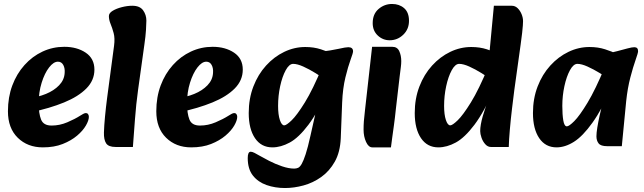

<svg xmlns="http://www.w3.org/2000/svg" viewBox="-20 -727 3249 968"><path d="M196 16Q119 16 69.5 -32.5Q20 -81 20 -166Q20 -237 42 -296Q64 -355 103.5 -399Q143 -443 194.5 -467Q246 -491 304 -491Q368 -491 412 -461.5Q456 -432 456 -376Q456 -322 415.5 -281Q375 -240 303 -210.5Q231 -181 136 -161L123 -231Q171 -237 211.5 -253.5Q252 -270 278 -297Q304 -324 306 -359Q308 -383 299 -399.5Q290 -416 272 -416Q250 -416 227.5 -387Q205 -358 190 -310Q175 -262 175 -206Q175 -155 187 -124.5Q199 -94 240 -94Q281 -94 319.5 -110.5Q358 -127 383 -143Q391 -148 399 -152.5Q407 -157 413 -157Q420 -157 424 -151.5Q428 -146 428 -138Q428 -120 413 -94Q398 -68 368.5 -43Q339 -18 296 -1Q253 16 196 16Z M563 14Q527 14 515 -4.5Q503 -23 504 -59Q505 -93 509.5 -140Q514 -187 520 -233L555 -496Q560 -534 553 -560Q546 -586 537.5 -606.5Q529 -627 529 -646Q529 -661 548 -672.5Q567 -684 594.5 -691Q622 -698 647 -698Q685 -698 701.5 -675Q718 -652 718 -623Q718 -608 716 -576Q714 -544 708 -503L676 -273Q666 -201 660.5 -126Q655 -51 650 14Z M944 16Q867 16 817.5 -32.5Q768 -81 768 -166Q768 -237 790 -296Q812 -355 851.5 -399Q891 -443 942.5 -467Q994 -491 1052 -491Q1116 -491 1160 -461.5Q1204 -432 1204 -376Q1204 -322 1163.5 -281Q1123 -240 1051 -210.5Q979 -181 884 -161L871 -231Q919 -237 959.5 -253.5Q1000 -270 1026 -297Q1052 -324 1054 -359Q1056 -383 1047 -399.5Q1038 -416 1020 -416Q998 -416 975.5 -387Q953 -358 938 -310Q923 -262 923 -206Q923 -155 935 -124.5Q947 -94 988 -94Q1029 -94 1067.5 -110.5Q1106 -127 1131 -143Q1139 -148 1147 -152.5Q1155 -157 1161 -157Q1168 -157 1172 -151.5Q1176 -146 1176 -138Q1176 -120 1161 -94Q1146 -68 1116.5 -43Q1087 -18 1044 -1Q1001 16 944 16Z M1417 221Q1367 221 1324 206Q1281 191 1255 158Q1229 125 1229 70Q1229 38 1244 38Q1252 38 1263.5 44Q1275 50 1287 57Q1306 68 1337 84Q1368 100 1402 111.5Q1436 123 1463 123Q1474 123 1483 119Q1492 115 1501 99.5Q1510 84 1521 50.5Q1532 17 1545 -42L1606 -313L1588 -337L1589 -465Q1653 -473 1688 -481Q1723 -489 1736 -489Q1760 -489 1760 -468Q1760 -460 1747.5 -426Q1735 -392 1721.5 -337Q1708 -282 1705 -210L1698 -30Q1695 40 1668 88Q1641 136 1599.5 165.5Q1558 195 1510 208Q1462 221 1417 221ZM1353 16Q1297 16 1265.5 -30.5Q1234 -77 1234 -157Q1234 -230 1257.5 -291Q1281 -352 1321.5 -396.5Q1362 -441 1413 -465.5Q1464 -490 1519 -490Q1562 -490 1597.5 -478.5Q1633 -467 1658 -455L1629 -321Q1602 -339 1570.5 -358.5Q1539 -378 1509 -391.5Q1479 -405 1458 -405Q1438 -405 1420.5 -373Q1403 -341 1392.5 -292.5Q1382 -244 1382 -193Q1382 -149 1391 -122Q1400 -95 1413 -95Q1424 -95 1450.5 -120.5Q1477 -146 1517 -210.5Q1557 -275 1606 -393L1637 -283Q1584 -163 1535 -98Q1486 -33 1441 -8.5Q1396 16 1353 16Z M1857 16Q1838 16 1825.5 -11.5Q1813 -39 1813 -73Q1813 -96 1814.5 -116Q1816 -136 1820 -170L1856 -491H1958Q1983 -491 1993 -469Q2003 -447 2003 -419Q2003 -405 2001 -389.5Q1999 -374 1995 -342L1976 -179Q1971 -130 1966 -95Q1961 -60 1957.5 -33.5Q1954 -7 1951 16ZM1944.5 -524Q1910 -524 1884.5 -548Q1859 -572 1859 -610.4Q1859 -656.2 1888.5 -681.6Q1918 -707 1956.8 -707Q1993.2 -707 2017.6 -685.8Q2042 -664.5 2042 -622Q2042 -579.8 2013 -551.9Q1984 -524 1944.5 -524Z M2190 16Q2134 16 2102.5 -30.5Q2071 -77 2071 -157Q2071 -230 2094.5 -291Q2118 -352 2158.5 -396.5Q2199 -441 2250 -465.5Q2301 -490 2356 -490Q2399 -490 2434.5 -478.5Q2470 -467 2495 -455L2466 -321Q2439 -339 2407.5 -358.5Q2376 -378 2346 -391.5Q2316 -405 2295 -405Q2275 -405 2257.5 -373Q2240 -341 2229.5 -292.5Q2219 -244 2219 -193Q2219 -149 2228 -122Q2237 -95 2250 -95Q2261 -95 2287.5 -120.5Q2314 -146 2354 -210.5Q2394 -275 2443 -393L2474 -283Q2421 -163 2372 -98Q2323 -33 2278 -8.5Q2233 16 2190 16ZM2455 14Q2439 14 2426.5 0Q2414 -14 2407.5 -33Q2401 -52 2401 -66Q2401 -96 2414 -141.5Q2427 -187 2446 -233L2461 -269L2420 -311L2431 -416L2445 -433L2470 -698H2560Q2577 -698 2589.5 -686Q2602 -674 2609.5 -656Q2617 -638 2617 -620Q2617 -612 2616 -598Q2615 -584 2612.5 -561.5Q2610 -539 2605 -503L2573 -273Q2568 -234 2561.5 -180Q2555 -126 2550.5 -74Q2546 -22 2545 14Z M2786 16Q2730 16 2698.5 -30.5Q2667 -77 2667 -157Q2667 -230 2690.5 -291Q2714 -352 2754.5 -396.5Q2795 -441 2846 -465.5Q2897 -490 2952 -490Q2995 -490 3030.5 -478.5Q3066 -467 3091 -455L3062 -321Q3036 -339 3004 -358.5Q2972 -378 2942 -391.5Q2912 -405 2891 -405Q2871 -405 2853.5 -373Q2836 -341 2825.5 -292.5Q2815 -244 2815 -193Q2815 -149 2820 -119.5Q2825 -90 2838 -90Q2849 -90 2875.5 -116.5Q2902 -143 2942 -209Q2982 -275 3031 -393L3070 -297Q3016 -177 2967 -108.5Q2918 -40 2873.5 -12Q2829 16 2786 16ZM3041 10Q3009 10 2998 -4Q2987 -18 2987 -40Q2987 -57 2991.5 -84.5Q2996 -112 3003 -144Q3010 -176 3018 -204L3040 -279L3006 -305L3030 -456Q3062 -461 3091.5 -469Q3121 -477 3144 -483Q3167 -489 3178 -489Q3197 -489 3197 -469Q3197 -460 3184.5 -425Q3172 -390 3158 -336.5Q3144 -283 3137 -217L3115 10Z"/></svg>

Font: Alkatra
Style: Regular
Weight: 400
Designer: Suman Bhandary
Version: Version 1.100;gftools[0.9.22]